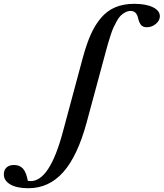

<svg xmlns="http://www.w3.org/2000/svg" viewBox="-290 -745 853 1001"><path d="M-142.1 236.3Q-201.7 236.3 -235.8 216.8Q-270 197.3 -270 163.6Q-270 141.6 -256.1 128.4Q-242.2 115.2 -216.8 115.2Q-187 115.2 -169.9 134.5Q-152.8 153.8 -145 197.8Q-137.7 199.2 -129.9 199.2Q-31.7 199.2 36.6 -53.2L140.6 -439.9Q160.2 -512.7 182.4 -563.2Q204.6 -613.8 236.3 -651.4Q268.1 -689 311 -707Q354 -725.1 410.2 -725.1Q470.7 -725.1 507.1 -707.3Q543.5 -689.5 543.5 -660.2Q543.5 -638.2 522.7 -620.6Q502 -603 475.6 -603Q454.1 -603 444.6 -615.7Q435.1 -628.4 430.2 -649.4Q421.9 -688 391.1 -688Q376.5 -688 362.5 -680.4Q348.6 -672.9 338.4 -662.6Q328.1 -652.3 317.9 -633.5Q307.6 -614.7 301 -600.1Q294.4 -585.4 286.4 -560.5Q278.3 -535.6 274.4 -522.2Q270.5 -508.8 263.7 -483.9L161.6 -106Q114.3 68.4 39.8 152.3Q-34.7 236.3 -142.1 236.3Z"/></svg>

Font: Elstob 10pt
Style: Bold Italic
Weight: 700
Italic angle: -20°
Designer: Peter S. Baker
Version: Version 1.015